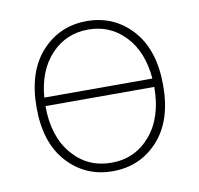

<svg xmlns="http://www.w3.org/2000/svg" viewBox="-63 -556 657 633"><g transform="rotate(-10 266.0 -239.0)"><path d="M54.2 -237.8Q54.2 -357.4 114.5 -423.8Q174.8 -490.2 266.1 -490.2Q357.4 -490.2 417.7 -423.8Q478 -357.4 478 -237.8Q478 -119.6 417.7 -53.7Q357.4 12.2 266.1 12.2Q174.8 12.2 114.5 -53.7Q54.2 -119.6 54.2 -237.8ZM448.2 -237.8H84Q84 -136.2 135.3 -76.2Q186.5 -16.1 266.1 -16.1Q345.7 -16.1 397 -76.2Q448.2 -136.2 448.2 -237.8ZM85 -266.1H446.8Q439.5 -356.4 389.6 -409.2Q339.8 -461.9 266.1 -461.9Q192.4 -461.9 142.3 -409.2Q92.3 -356.4 85 -266.1Z"/></g></svg>

Font: Source Sans 3 ExtraLight
Style: Regular
Weight: 200
Designer: Paul D. Hunt
Foundry: Adobe
Version: Version 3.052;hotconv 1.1.0;makeotfexe 2.6.0